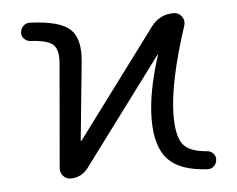

<svg xmlns="http://www.w3.org/2000/svg" viewBox="-44 -581 790 641"><g transform="rotate(-5 351.0 -260.5)"><path d="M74 -469Q62 -470 53.5 -479Q45 -488 46 -500Q47 -513 56.5 -522Q66 -531 79 -530Q178 -526 212.5 -494Q247 -462 239 -384L213 -123Q213 -122 214 -122L216 -123L484 -483Q512 -520 559 -520Q576 -520 586 -506Q596 -492 591 -476Q529 -287 529 -178Q529 -109 550.5 -82Q572 -55 631 -51Q643 -50 651 -41Q659 -32 658 -20Q657 -7 648 1.5Q639 10 626 9Q534 4 494.5 -38.5Q455 -81 455 -172Q455 -262 495 -386Q495 -387 494 -387Q493 -387 493 -386L227 -29Q204 0 169 0Q154 0 144 -11Q134 -22 135 -37L165 -385Q169 -431 151 -448.5Q133 -466 74 -469Z"/></g></svg>

Font: Rounded Mplus 1c
Style: Regular
Weight: 400
Version: Version 1.059.20150529